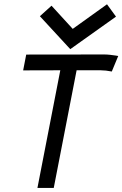

<svg xmlns="http://www.w3.org/2000/svg" viewBox="-20 -895 586 919"><path d="M316.4 -659.7 170.9 -817.4 226.6 -867.7 328.1 -756.8 492.2 -874.5 535.2 -815.4ZM159.2 4.4 268.6 -558.6Q212.9 -558.6 157.5 -558.3Q102.1 -558.1 90.8 -558.1L105.5 -633.8Q131.3 -633.8 280.3 -634Q429.2 -634.3 479 -634.3Q504.4 -634.3 545.9 -627L515.1 -552.7Q485.8 -558.6 461.4 -558.6H346.7L237.3 4.4Z"/></svg>

Font: Fantasque Sans Mono
Style: Italic
Weight: 400
Italic angle: -11°
Monospace: yes
Designer: Jany Belluz
Version: Version 1.8.0 ; ttfautohint (v1.8.2)